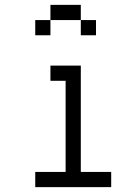

<svg xmlns="http://www.w3.org/2000/svg" viewBox="-20 -770 540 790"><path d="M437.5 0V-62.5H312.5V-500H187.5V-437.5H250Q250 -437.5 250 -62.5H125V0ZM375 -625V-687.5H312.5V-625ZM187.5 -687.5H125V-625H187.5ZM187.5 -687.5H312.5V-750H187.5Z"/></svg>

Font: Unifont
Style: Regular
Weight: 500
Version: Version 15.1.04